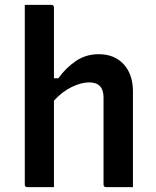

<svg xmlns="http://www.w3.org/2000/svg" viewBox="-20 -770 640 790"><path d="M93 0Q82 0 82 -11V-750H191Q202 -750 202 -739V-448H220Q252 -492 293 -519.5Q334 -547 386 -547Q451 -547 489 -505.5Q527 -464 527 -394V0H417Q406 0 406 -11V-369Q406 -431 347 -431Q314 -431 275 -412Q236 -393 202 -356V0Z"/></svg>

Font: Recursive Sn Lnr St SmB
Style: Regular
Weight: 600
Version: Version 1.079;hotconv 1.0.112;makeotfexe 2.5.65598; ttfautoh